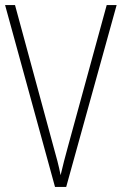

<svg xmlns="http://www.w3.org/2000/svg" viewBox="-20 -734 478 754"><path d="M438 -714H399L247 -159C235 -117 227 -83 218 -46C211 -83 201 -119 190 -158L39 -714H0L196 0H240Z"/></svg>

Font: Noto Sans Tamil Condensed ExtraLight
Style: Regular
Weight: 200
Width: 3
Designer: Jelle Bosma - Monotype Design Team
Foundry: Monotype Imaging Inc.
Version: Version 2.004